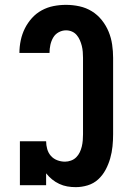

<svg xmlns="http://www.w3.org/2000/svg" viewBox="-20 -763 540 791"><path d="M292 8Q274 8 257 5Q240 2 224 -5.5Q208 -13 194.5 -24Q181 -35 170 -49V0H62V-181H170Q170 -165 174.5 -149Q179 -133 189.5 -121Q200 -109 215.5 -103Q231 -97 248 -97Q260 -97 272.5 -101.5Q285 -106 294 -115Q303 -124 308.5 -135.5Q314 -147 317 -159.5Q320 -172 321 -185Q322 -198 322 -210V-525Q322 -537 321 -549.5Q320 -562 317 -574Q314 -586 309 -597.5Q304 -609 296 -618.5Q288 -628 276.5 -633Q265 -638 252 -638Q236 -638 221.5 -630Q207 -622 199 -608Q191 -594 187.5 -578Q184 -562 184 -545H60Q60 -571 65.5 -597Q71 -623 82.5 -646Q94 -669 111.5 -688.5Q129 -708 152 -720.5Q175 -733 200.5 -738Q226 -743 252 -743Q280 -743 307.5 -737Q335 -731 358.5 -716.5Q382 -702 399.5 -680Q417 -658 427.5 -632.5Q438 -607 442 -579.5Q446 -552 446 -525V-210Q446 -185 443.5 -160Q441 -135 434 -110.5Q427 -86 415 -63.5Q403 -41 384.5 -24Q366 -7 341.5 0.5Q317 8 292 8Z"/></svg>

Font: Iosevka Slab Extrabold
Style: Regular
Weight: 800
Monospace: yes
Designer: Belleve Invis
Foundry: Belleve Invis
Version: Version 11.1.1; ttfautohint (v1.8.3)